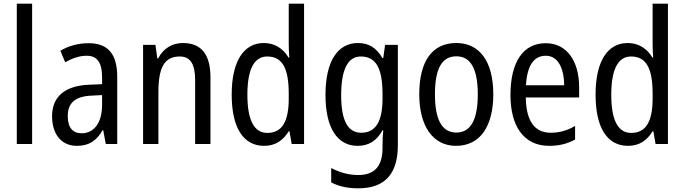

<svg xmlns="http://www.w3.org/2000/svg" viewBox="-20 -780 3708 1040"><path d="M154 0V-760H71V0Z M460 -546C403 -546 350 -531 307 -505L333 -443C373 -465 411 -478 449 -478C506 -478 533 -443 533 -359V-324L463 -321C331 -316 262 -256 262 -150C262 -58 309 10 396 10C463 10 503 -18 536 -75H539L553 0H615V-363C615 -483 569 -546 460 -546ZM476 -262 533 -265V-213C533 -113 488 -58 422 -58C376 -58 347 -87 347 -151C347 -220 384 -258 476 -262Z M970 -547C914 -547 864 -518 837 -464H832L822 -537H755V0H838V-279C838 -413 869 -474 954 -474C1012 -474 1037 -431 1037 -347V0H1120V-360C1120 -488 1069 -547 970 -547Z M1411 10C1472 10 1514 -20 1544 -69H1548L1560 0H1627V-760H1544V-543C1544 -523 1545 -494 1547 -468H1543C1514 -517 1468 -547 1409 -547C1300 -547 1235 -448 1235 -268C1235 -86 1299 10 1411 10ZM1428 -60C1355 -60 1320 -132 1320 -267C1320 -399 1354 -474 1427 -474C1511 -474 1544 -408 1544 -272V-246C1544 -122 1508 -60 1428 -60Z M1919 -547C1809 -547 1743 -448 1743 -266C1743 -87 1807 10 1917 10C1977 10 2020 -17 2052 -74H2056C2053 -48 2052 -15 2052 5V22C2052 123 2006 168 1921 168C1870 168 1821 155 1774 130V208C1816 230 1863 240 1921 240C2069 240 2135 157 2135 7V-537H2066L2056 -466H2051C2019 -522 1976 -547 1919 -547ZM1934 -474C2016 -474 2052 -412 2052 -269V-245C2052 -121 2014 -61 1937 -61C1864 -61 1828 -126 1828 -265C1828 -401 1863 -474 1934 -474Z M2652 -269C2652 -450 2576 -547 2452 -547C2319 -547 2251 -446 2251 -269C2251 -98 2324 10 2450 10C2583 10 2652 -99 2652 -269ZM2336 -269C2336 -404 2371 -475 2452 -475C2531 -475 2568 -404 2568 -269C2568 -134 2531 -62 2452 -62C2372 -62 2336 -135 2336 -269Z M2936 -546C2814 -546 2745 -445 2745 -265C2745 -102 2813 10 2955 10C3009 10 3052 -1 3095 -24V-98C3051 -72 3010 -61 2963 -61C2875 -61 2830 -125 2828 -252H3117V-308C3117 -444 3054 -546 2936 -546ZM2936 -478C3005 -478 3035 -407 3036 -318H2829C2835 -425 2872 -478 2936 -478Z M3382 10C3443 10 3485 -20 3515 -69H3519L3531 0H3598V-760H3515V-543C3515 -523 3516 -494 3518 -468H3514C3485 -517 3439 -547 3380 -547C3271 -547 3206 -448 3206 -268C3206 -86 3270 10 3382 10ZM3399 -60C3326 -60 3291 -132 3291 -267C3291 -399 3325 -474 3398 -474C3482 -474 3515 -408 3515 -272V-246C3515 -122 3479 -60 3399 -60Z"/></svg>

Font: Noto Sans Khmer UI Condensed
Style: Regular
Weight: 400
Width: 3
Designer: Danh Hong and the Monotype Design Team
Foundry: Monotype Imaging Inc.
Version: Version 2.002